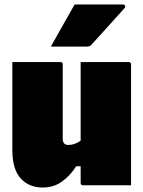

<svg xmlns="http://www.w3.org/2000/svg" viewBox="-20 -827 640 857"><path d="M249 -550Q260 -550 260 -539V-208Q260 -180 285 -180Q298 -180 311 -184Q324 -188 340 -199V-550H554Q565 -550 565 -539V0H351Q340 0 340 -11V-85H320Q296 -46 258.5 -18Q221 10 171 10Q109 10 72 -31Q35 -72 35 -158V-550ZM313 -807H529Q535 -807 538 -801.5Q541 -796 536 -791Q498 -748 464.5 -711.5Q431 -675 387 -626Q381 -619 366 -619H207Q233 -666 259.5 -712.5Q286 -759 313 -807Z"/></svg>

Font: Recursive Mn Lnr St XBk
Style: Regular
Weight: 1000
Monospace: yes
Version: Version 1.079;hotconv 1.0.112;makeotfexe 2.5.65598; ttfautoh